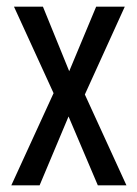

<svg xmlns="http://www.w3.org/2000/svg" viewBox="-20 -557 413 577"><path d="M141 -277 22 -537H109L188 -343L269 -537H355L235 -273L360 0H274L186 -207L99 0H14Z"/></svg>

Font: Noto Sans Khmer UI ExtraCondensed
Style: Regular
Weight: 400
Width: 2
Designer: Danh Hong and the Monotype Design Team
Foundry: Monotype Imaging Inc.
Version: Version 2.002; ttfautohint (v1.8.4.7-5d5b)